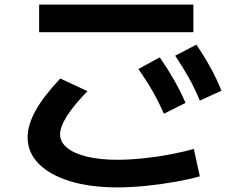

<svg xmlns="http://www.w3.org/2000/svg" viewBox="-20 -762 1040 834"><path d="M490 52Q372 52 284 25Q196 -2 148 -51Q100 -100 100 -165Q100 -219 134.5 -281.5Q169 -344 242 -421L360 -366Q241 -244 241 -178Q241 -145 271.5 -120Q302 -95 358 -81.5Q414 -68 490 -68Q540 -68 599.5 -74Q659 -80 717.5 -91Q776 -102 822 -115L848 4Q802 17 740 28Q678 39 612.5 45.5Q547 52 490 52ZM150 -622V-742H820V-622ZM692 -268Q669 -320 642.5 -366.5Q616 -413 581 -462L674 -513Q708 -464 735 -416.5Q762 -369 786 -315ZM848 -325Q826 -378 800 -424.5Q774 -471 741 -520L833 -568Q867 -518 893.5 -470Q920 -422 942 -368Z"/></svg>

Font: M PLUS 1 Code
Style: Bold
Weight: 700
Designer: Coji Morishita
Foundry: UNDERFOREST DESIGN
Version: Version 1.002